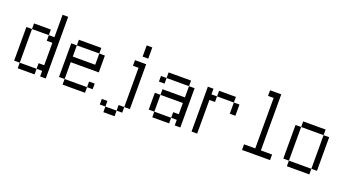

<svg xmlns="http://www.w3.org/2000/svg" viewBox="-59 -1288 3618 2011"><g transform="rotate(20 1750.0 -282.0)"><path d="M125 -62.5V0H312.5V-62.5ZM125 -62.5Q125 -62.5 125 -437.5H62.5Q62.5 -437.5 62.5 -62.5ZM375 -62.5V0H437.5V-687.5H375Q375 -687.5 375 -437.5H312.5V-375H375Q375 -375 375 -125H312.5V-62.5ZM125 -437.5H312.5V-500H125Z M937.5 -62.5V-125H875V-62.5H625V0H875V-62.5ZM625 -62.5V-250H937.5V-437.5H875Q875 -437.5 875 -312.5H625Q625 -312.5 625 -437.5H562.5Q562.5 -437.5 562.5 -62.5ZM625 -437.5H875V-500H625Z M1125 62.5V125H1250V62.5ZM1125 62.5V0H1062.5V62.5ZM1250 62.5H1312.5V0H1250ZM1312.5 0H1375Q1375 0 1375 -500H1250V-437.5H1312.5ZM1312.5 -687.5Q1312.5 -687.5 1312.5 -562.5H1375Q1375 -562.5 1375 -687.5Z M1625 -62.5V0H1812.5V-62.5ZM1625 -62.5V-250H1562.5V-62.5ZM1875 -62.5V0H1937.5V-437.5H1875Q1875 -437.5 1875 -312.5H1625V-250H1875Q1875 -250 1875 -125H1812.5V-62.5ZM1625 -437.5H1562.5V-375H1625ZM1625 -437.5H1875V-500H1625Z M2062.5 -500Q2062.5 -500 2062.5 0H2125Q2125 0 2125 -375H2187.5V-437.5H2125V-500ZM2375 -437.5Q2375 -437.5 2375 -312.5H2437.5Q2437.5 -312.5 2437.5 -437.5ZM2187.5 -437.5H2375V-500H2187.5Z M2937.5 0V-62.5H2812.5Q2812.5 -62.5 2812.5 -687.5H2687.5V-625H2750V-62.5H2625V0Z M3125 -62.5V0H3375V-62.5ZM3125 -62.5Q3125 -62.5 3125 -437.5H3062.5Q3062.5 -437.5 3062.5 -62.5ZM3375 -62.5H3437.5Q3437.5 -62.5 3437.5 -437.5H3375Q3375 -437.5 3375 -62.5ZM3125 -437.5H3375V-500H3125Z"/></g></svg>

Font: Unifont
Style: Regular
Weight: 500
Version: Version 15.1.04